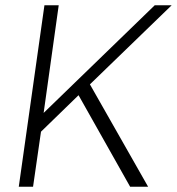

<svg xmlns="http://www.w3.org/2000/svg" viewBox="-20 -706 669 726"><path d="M148 -686 51 0H105L135 -208L277 -346L472 0H540L320 -387L629 -686H565L145 -279L202 -686Z"/></svg>

Font: Chivo Light
Style: Italic
Weight: 300
Italic angle: -8°
Designer: Hector Gatti
Foundry: Omnibus-Type
Version: Version 1.003;PS 001.003;hotconv 1.0.70;makeotf.lib2.5.58329